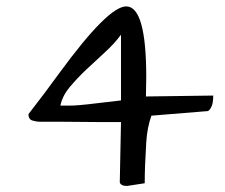

<svg xmlns="http://www.w3.org/2000/svg" viewBox="-20 -582 721 616"><path d="M387.7 14.6Q367.2 14.6 364.3 2.9L368.2 -190.4H296.9L179.7 -191.4H109.4Q96.7 -191.4 84 -195.3Q71.3 -199.2 71.3 -215.8Q123 -282.2 171.9 -349.6Q327.1 -561.5 384.8 -561.5Q449.2 -561.5 449.2 -335Q449.2 -305.7 448.2 -272.5L664.1 -275.4Q664.1 -250 657.7 -238.3Q651.4 -226.6 646.5 -225.6L465.8 -210.9Q452.1 -172.9 449.2 -125Q444.3 -46.9 444.3 5.9ZM368.2 -470.7Q346.7 -441.4 315.9 -413.6Q285.2 -385.7 255.9 -357.9Q226.6 -330.1 203.1 -301.8Q179.7 -273.4 173.8 -243.2Q180.7 -243.2 204.1 -243.2Q227.5 -243.2 271.5 -248.5Q315.4 -253.9 368.2 -259.8Z"/></svg>

Font: Architects Daughter
Style: Regular
Weight: 400
Designer: Kimberly Geswein
Foundry: Kimberly Geswein
Version: Version 1.003 2010